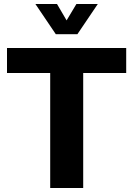

<svg xmlns="http://www.w3.org/2000/svg" viewBox="-20 -940 666 960"><path d="M231 -575H15V-700H611V-575H396V0H231ZM157 -920H265L313 -838L362 -920H469L367 -769H259Z"/></svg>

Font: Moderustic
Style: Bold
Weight: 700
Designer: Tural Alisoy
Foundry: TAFT Foundry
Version: Version 2.120